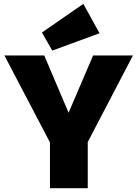

<svg xmlns="http://www.w3.org/2000/svg" viewBox="-20 -997 727 1017"><path d="M244.6 0V-242.7L3.4 -703.1H214.4L353 -377H333.5L473.1 -703.1H684.1L444.8 -244.6V0ZM256.8 -729 202.1 -824.7 421.4 -976.6 507.3 -820.8Z"/></svg>

Font: Schibsted Grotesk Black
Style: Regular
Weight: 900
Designer: Bakken & Baeck AS, Henrik Kongsvoll
Foundry: Schibsted ASA
Version: Version 1.100;gftools[0.9.25]